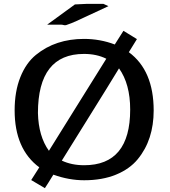

<svg xmlns="http://www.w3.org/2000/svg" viewBox="-20 -916 884 997"><path d="M225 -788 369 -893 432 -896H517L543 -884L414 -824Q372 -804 350.5 -795.5Q329 -787 323 -785.5Q317 -784 310 -786Q303 -788 296 -788ZM56 -343Q56 -441 85.5 -515Q115 -589 166.5 -631Q218 -673 280.5 -693.5Q343 -714 416 -714Q500 -714 576 -685L621 -756L691 -713L649 -645Q778 -550 778 -342Q778 -267 757.5 -203.5Q737 -140 695 -89Q653 -38 582 -9Q511 20 417 20Q338 20 257 -9Q229 37 213 61L142 19L184 -47Q56 -142 56 -343ZM177 -329Q180 -208 234 -133Q255 -167 364.5 -342.5Q474 -518 532 -611Q482 -636 416 -636Q177 -636 177 -329ZM301 -82Q352 -58 417 -58Q656 -58 656 -347Q656 -480 598 -561Q544 -472 441 -307Q338 -142 301 -82Z"/></svg>

Font: Coval
Style: Bold
Weight: 700
Foundry: Context Ltd
Version: Version 001.000